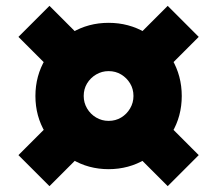

<svg xmlns="http://www.w3.org/2000/svg" viewBox="-20 -693 742 656"><path d="M351 -115Q282 -115 225.5 -149Q169 -183 135 -239.5Q101 -296 101 -365Q101 -434 135 -491Q169 -548 225.5 -581.5Q282 -615 351 -615Q420 -615 477 -581.5Q534 -548 567.5 -491Q601 -434 601 -365Q601 -296 567.5 -239.5Q534 -183 477 -149Q420 -115 351 -115ZM351 -280Q375 -280 394 -291.5Q413 -303 424.5 -322.5Q436 -342 436 -365Q436 -389 424.5 -408Q413 -427 394 -438.5Q375 -450 351 -450Q328 -450 308.5 -438.5Q289 -427 277.5 -408Q266 -389 266 -365Q266 -342 277.5 -322.5Q289 -303 308.5 -291.5Q328 -280 351 -280ZM149 -57 43 -163 172 -292 278 -186ZM553 -57 424 -186 530 -292 659 -163ZM172 -438 43 -567 149 -673 278 -544ZM530 -438 424 -544 553 -673 659 -567Z"/></svg>

Font: M PLUS 1 Thin Black
Style: Regular
Weight: 900
Version: Version 1.001